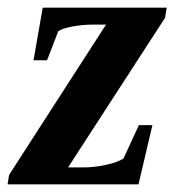

<svg xmlns="http://www.w3.org/2000/svg" viewBox="-48 -479 457 499"><path d="M-28.3 0 -24.4 -24.4 227.5 -415H193.4Q167 -415 141.4 -410.4Q115.7 -405.8 103.5 -397.9L74.2 -322.3H39.1L63 -459H385.3L380.9 -432.6L128.9 -43.9H169.4Q196.8 -43.9 227.1 -50.5Q257.3 -57.1 272.9 -66.9L313 -153.8H348.1L312 0Z"/></svg>

Font: Tinos
Style: Bold Italic
Weight: 700
Italic angle: -16.333°
Designer: Steve Matteson
Foundry: Monotype Imaging Inc.
Version: Version 1.23